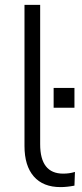

<svg xmlns="http://www.w3.org/2000/svg" viewBox="-20 -756 334 784"><path d="M80 0ZM227 8Q156 8 118 -35.5Q80 -79 80 -160V-736H144V-167Q144 -47 238 -47Q264 -47 286 -54L284 2Q253 8 227 8ZM199 -316V-397H284V-316Z"/></svg>

Font: Winston Light
Style: Regular
Weight: 300
Designer: Original fonts by Vernon Adams / Changes by Cristiano Sobral
Foundry: Original fonts by Vernon Adams / Changes by Cristiano Sobral
Version: Version 2.503;July 17, 2020;FontCreator 13.0.0.2655 64-bit